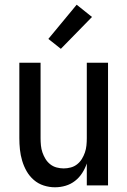

<svg xmlns="http://www.w3.org/2000/svg" viewBox="-20 -786 540 814"><path d="M213 8Q189 8 165.5 0.5Q142 -7 123.5 -23Q105 -39 93 -60Q81 -81 74 -104.5Q67 -128 64.5 -152Q62 -176 62 -200V-520H152V-200Q152 -185 153.5 -169.5Q155 -154 160 -139.5Q165 -125 173 -112Q181 -99 193 -89.5Q205 -80 220 -76Q235 -72 250 -72Q265 -72 280 -76Q295 -80 307 -89.5Q319 -99 327 -112Q335 -125 340 -139.5Q345 -154 346.5 -169.5Q348 -185 348 -200V-520H438V0H348V-93Q341 -72 328.5 -52.5Q316 -33 298 -19Q280 -5 258 1.5Q236 8 213 8ZM238 -579 185 -621 305 -766 370 -714Z"/></svg>

Font: Iosevka Term Curly Medium
Style: Regular
Weight: 500
Designer: Belleve Invis
Foundry: Belleve Invis
Version: Version 32.3.0